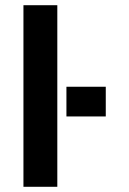

<svg xmlns="http://www.w3.org/2000/svg" viewBox="-20 -717 497 737"><path d="M70 -697H200V0H70ZM386 -384V-270H235V-384Z"/></svg>

Font: Syne
Style: Bold
Weight: 700
Designer: Lucas Descroix
Foundry: Bonjour Monde
Version: Version 2.200